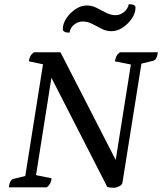

<svg xmlns="http://www.w3.org/2000/svg" viewBox="-20 -889 769 911"><path d="M521 2Q511 2 503 1Q495 0 489 -2L224 -520L151 -58L225 -43Q223 -28 218 -18.5Q213 -9 202 0H22Q26 -35 43 -40L100 -54L184 -584L117 -598Q119 -613 124 -622.5Q129 -632 141 -641H267L529 -130L601 -583L525 -598Q528 -613 532.5 -622.5Q537 -632 549 -641H729Q725 -606 708 -601L651 -587L561 -22Q559 -11 544.5 -4.5Q530 2 521 2ZM310 -734Q278 -734 278 -751Q278 -777 295.5 -803Q313 -829 339 -846Q365 -863 392 -863Q417 -863 439 -851.5Q461 -840 483 -828.5Q505 -817 529 -817Q550 -817 568.5 -832Q587 -847 591 -869Q623 -869 623 -853Q623 -827 605.5 -801Q588 -775 562 -758Q536 -741 508 -741Q484 -741 462 -752.5Q440 -764 418 -775.5Q396 -787 372 -787Q350 -787 331.5 -772Q313 -757 310 -734Z"/></svg>

Font: Petrona Medium
Style: Italic
Weight: 500
Italic angle: -9°
Designer: Ringo R. Seeber
Foundry: Ringo R. Seeber
Version: Version 2.001; ttfautohint (v1.8.3)